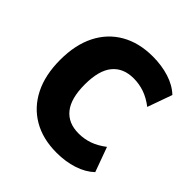

<svg xmlns="http://www.w3.org/2000/svg" viewBox="-192 -865 1026 1026"><g transform="rotate(45 321.5 -352.0)"><path d="M386 12Q282 12 206.5 -32Q131 -76 90 -157.5Q49 -239 49 -353Q49 -467 90 -548Q131 -629 207 -672.5Q283 -716 387 -716Q454 -716 511 -698Q568 -680 606 -644L556 -504Q517 -534 478 -547.5Q439 -561 397 -561Q319 -561 277 -510Q235 -459 235 -353Q235 -248 276.5 -196Q318 -144 397 -144Q439 -144 477.5 -157.5Q516 -171 555 -201L606 -61Q568 -25 511 -6.5Q454 12 386 12Z"/></g></svg>

Font: Nunito Sans 10pt SemiCondensed Black
Style: Regular
Weight: 900
Width: 4
Designer: Vernon Adams
Foundry: Vernon Adams
Version: Version 3.101;gftools[0.9.27]